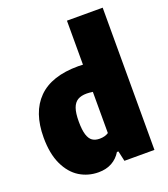

<svg xmlns="http://www.w3.org/2000/svg" viewBox="-147 -912 895 1025"><g transform="rotate(-20 300.0 -399.0)"><path d="M23 -264Q23 -407 98.8 -483Q174.5 -559 326.5 -559Q336.5 -559 353.5 -558V-808H556.5V0H386L373 -58H364.5Q345 -25.5 312.8 -7.5Q280.5 10.5 236.5 10.5Q177.5 10.5 129.2 -19.2Q81 -49 52 -110.5Q23 -172 23 -264ZM353.5 -169.5V-403.5Q332.5 -406.5 319 -406.5Q287.5 -406.5 267.8 -394.8Q248 -383 238.2 -355.5Q228.5 -328 228.5 -280.5Q228.5 -232 237.2 -204.8Q246 -177.5 262.2 -166.8Q278.5 -156 303 -156Q333.5 -156 353.5 -169.5Z"/></g></svg>

Font: Encode Sans Semi Condensed Black
Style: Regular
Weight: 900
Width: 4
Designer: Multiple Designers
Foundry: Impallari Type
Version: Version 2.000